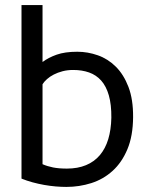

<svg xmlns="http://www.w3.org/2000/svg" viewBox="-20 -736 596 767"><path d="M149.9 -715.8V-488.3Q173.3 -505.9 206.3 -517.6Q239.3 -529.3 288.6 -529.3Q330.6 -529.3 370.8 -515.1Q411.1 -501 442.6 -469.7Q474.1 -438.5 493.2 -388.7Q512.2 -338.9 511.7 -268.1Q511.2 -192.9 489 -139.9Q466.8 -86.9 429.9 -53.5Q393.1 -20 345 -4.6Q296.9 10.7 245.1 10.7Q225.1 10.7 202.4 8.8Q179.7 6.8 156.2 2.7Q132.8 -1.5 109.6 -7.8Q86.4 -14.2 65.9 -22.5V-715.8ZM149.9 -80.1Q168.5 -71.8 191.9 -67.1Q215.3 -62.5 247.1 -62.5Q290.5 -62.5 323.5 -76.2Q356.4 -89.8 378.7 -116Q400.9 -142.1 412.4 -179.9Q423.8 -217.8 424.8 -265.6Q425.3 -318.4 414.8 -355Q404.3 -391.6 384.3 -414.1Q364.3 -436.5 335.9 -446.5Q307.6 -456.5 272.5 -456.5Q249.5 -456.5 230 -451.4Q210.4 -446.3 194.8 -438.2Q179.2 -430.2 167.7 -419.9Q156.2 -409.7 149.9 -399.4Z"/></svg>

Font: Arian AMU
Style: Regular
Weight: 400
Designer: Ruben Hakobyan (Tarumian)
Foundry: Ruben Hakobyan (Tarumian)
Version: Version 4.003